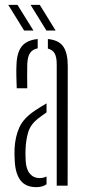

<svg xmlns="http://www.w3.org/2000/svg" viewBox="-20 -766 354 792"><path d="M49 -402Q48 -424.5 47.5 -451.2Q47 -478 48 -498.5Q49.5 -549.5 70 -575Q90.5 -600.5 135.5 -605V-566.5Q115.5 -563 104.8 -548.5Q94 -534 92.5 -502Q92 -482.5 92 -454.5Q92 -426.5 92.5 -402ZM214 0V-501Q214 -529.5 205.8 -545Q197.5 -560.5 177.5 -565.5V-605Q223 -600.5 241.2 -573.8Q259.5 -547 259.5 -494L259 0ZM41 -99Q40 -113 39.8 -125.8Q39.5 -138.5 40 -152Q42.5 -202.5 60.2 -241.2Q78 -280 127.5 -312Q148.5 -326 172 -339.5V-302.5Q164 -297 154.8 -290.2Q145.5 -283.5 135 -275.5Q105.5 -251.5 96.2 -220Q87 -188.5 85.5 -152Q85 -143.5 85 -129.5Q85 -115.5 86 -101.5Q88 -67.5 103.2 -49.5Q118.5 -31.5 142.5 -31.5Q159.5 -31.5 172 -38V-6Q155.5 6 130 6Q86.5 6 65.2 -21.2Q44 -48.5 41 -99ZM79.5 -640 14 -746H52L118 -640ZM171.5 -640 106 -746H144L209.5 -640Z"/></svg>

Font: Big Shoulders Stencil Display Light
Style: Regular
Weight: 300
Designer: Patric King
Foundry: XO Type Co
Version: Version 1.000